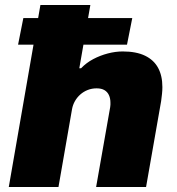

<svg xmlns="http://www.w3.org/2000/svg" viewBox="-20 -745 707 765"><path d="M15 0 141 -725H340L296 -473H303Q324 -495 351.5 -509.5Q379 -524 409.5 -532Q440 -540 469 -540Q523 -540 558 -523Q593 -506 610 -474.5Q627 -443 627 -398Q627 -385 625.5 -371Q624 -357 622 -342L562 0H363L419 -318Q420 -323 420 -327.5Q420 -332 420 -336Q420 -353 414 -366Q408 -379 396 -386Q384 -393 365 -393Q346 -393 329.5 -386.5Q313 -380 300 -368.5Q287 -357 278.5 -342Q270 -327 267 -310L213 0ZM52 -567 73 -673H507L486 -567Z"/></svg>

Font: Archivo SemiBold Black
Style: Italic
Weight: 900
Italic angle: -10°
Version: Version 2.001